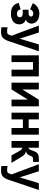

<svg xmlns="http://www.w3.org/2000/svg" viewBox="1392 -1950 754 3577"><g transform="rotate(90 1768.5 -162.0)"><path d="M233 11Q160 11 108.5 -20Q57 -51 33 -133L153 -169Q164 -132 184 -116.5Q204 -101 233 -101Q272 -101 287 -116.5Q302 -132 302 -159Q302 -182 283 -195.5Q264 -209 227 -209H162V-318H227Q259 -318 274 -331Q289 -344 289 -363Q289 -379 275.5 -392.5Q262 -406 233 -406Q208 -406 187.5 -391.5Q167 -377 153 -347L40 -396Q66 -457 119 -488Q172 -519 233 -519Q287 -519 329 -501.5Q371 -484 395.5 -450.5Q420 -417 420 -369Q420 -336 397.5 -304Q375 -272 340 -265Q382 -258 408 -224Q434 -190 434 -149Q434 -70 379.5 -29.5Q325 11 233 11Z M575 195Q550 195 528 193.5Q506 192 489 188V73Q522 82 561 82Q588 82 601.5 76.5Q615 71 622.5 58Q630 45 638 21L646 -1L456 -509H587L701 -152L808 -509H936L745 58Q722 126 686 160.5Q650 195 575 195Z M1011 0V-509H1404V0H1278V-400H1137V0Z M1521 0V-509H1647V-201L1837 -509H1962V0H1836V-304L1647 0Z M2079 0V-509H2205V-320H2365V-509H2490V0H2365V-212H2205V0Z M2607 0V-509H2733V-315Q2751 -321 2760.5 -333.5Q2770 -346 2778 -370Q2798 -431 2817.5 -460.5Q2837 -490 2864.5 -499.5Q2892 -509 2933 -509H2997V-401H2944Q2928 -401 2916.5 -397Q2905 -393 2896 -379Q2887 -365 2876 -334Q2866 -306 2847 -292.5Q2828 -279 2797 -269Q2829 -264 2852 -248Q2875 -232 2893 -202Q2893 -202 2903.5 -184.5Q2914 -167 2940.5 -123Q2967 -79 3015 0H2875L2791 -152Q2779 -173 2766.5 -184.5Q2754 -196 2733 -202V0Z M3159 195Q3134 195 3112 193.5Q3090 192 3073 188V73Q3106 82 3145 82Q3172 82 3185.5 76.5Q3199 71 3206.5 58Q3214 45 3222 21L3230 -1L3040 -509H3171L3285 -152L3392 -509H3520L3329 58Q3306 126 3270 160.5Q3234 195 3159 195Z"/></g></svg>

Font: Zen Kaku Gothic Antique Black
Style: Regular
Weight: 900
Designer: Yoshimichi Ohira
Foundry: Positype
Version: Version 1.001